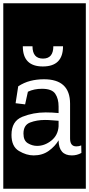

<svg xmlns="http://www.w3.org/2000/svg" viewBox="-32 -937 543 1170"><path d="M-12 213V-917H491V213ZM352 -655H293Q293 -580 230 -580Q166 -580 166 -655H107Q107 -532 229 -532Q352 -532 352 -655ZM79 -411 63 -308 121 -301 138 -378Q175 -396 224 -396Q284 -396 304.5 -366Q325 -336 325 -288V-248Q307 -250 286.5 -251Q266 -252 246 -252Q171 -252 104.5 -225.5Q38 -199 38 -115Q38 -44 83.5 -17Q129 10 173 10Q227 10 265.5 -18Q304 -46 325 -82V-80Q327 10 406 10Q437 10 464 -5L463 -51Q450 -45 433 -45Q395 -45 395 -93V-305Q395 -454 236 -454Q192 -454 153 -444Q114 -434 79 -411ZM325 -167Q321 -112 280.5 -80Q240 -48 194 -48Q165 -48 138 -64Q111 -80 111 -123Q111 -175 151.5 -190.5Q192 -206 242 -206Q264 -206 285 -204Q306 -202 325 -201Z"/></svg>

Font: Zilla Slab Highlight Regular
Style: Regular
Weight: 400
Designer: Typotheque Type Foundry
Foundry: Typotheque type foundry
Version: Version 1.1; 2017; ttfautohint (v1.6)